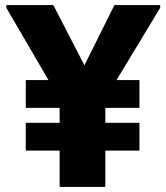

<svg xmlns="http://www.w3.org/2000/svg" viewBox="-20 -740 656 760"><path d="M82 -144V-254H532V-144ZM82 -313V-423H532V-313ZM614 -720V-709L356 -282L397 -428V0H216V-427L256 -279L5 -709V-720H191L350 -412L279 -411L433 -720Z"/></svg>

Font: Kufam ExtraBold
Style: Regular
Weight: 800
Designer: Wael Morcos, Artur Schmal
Foundry: Original Type
Version: Version 1.300; ttfautohint (v1.8.3)